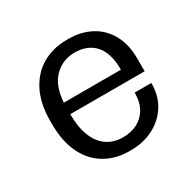

<svg xmlns="http://www.w3.org/2000/svg" viewBox="-122 -654 810 798"><g transform="rotate(-30 283.0 -255.5)"><path d="M284 10Q218 10 167.5 -20Q117 -50 89 -107.5Q61 -165 61 -246V-265Q61 -347 90.5 -404.5Q120 -462 171.5 -491.5Q223 -521 289 -521H298Q357 -521 404 -496Q451 -471 477.5 -423Q504 -375 504 -309V-246H147Q147 -184 164 -141Q181 -98 213 -75.5Q245 -53 291 -53Q328 -53 358 -68Q388 -83 406 -113.5Q424 -144 424 -190H504Q504 -128 475.5 -83.5Q447 -39 399 -14.5Q351 10 292 10ZM148 -301H422Q422 -381 387 -420Q352 -459 290 -459Q233 -459 193 -419.5Q153 -380 148 -301Z"/></g></svg>

Font: Chivo Medium Light
Style: Regular
Weight: 300
Version: Version 2.002